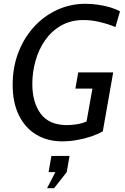

<svg xmlns="http://www.w3.org/2000/svg" viewBox="-20 -734 661 1016"><path d="M309 14Q231 14 172 -21.5Q113 -57 80 -124Q47 -191 47 -285Q47 -378 77 -456Q107 -534 160 -592Q213 -650 283 -682Q353 -714 432 -714Q464 -714 498.5 -709Q533 -704 563.5 -695Q594 -686 615 -674L591 -591Q555 -606 510 -617Q465 -628 422 -628Q355 -628 304 -599Q253 -570 219 -521.5Q185 -473 168 -412.5Q151 -352 151 -290Q151 -192 195.5 -132Q240 -72 335 -72Q355 -72 383.5 -76Q412 -80 438 -91L469 -265H379L394 -351H579L524 -39Q498 -24 462.5 -12Q427 0 387.5 7Q348 14 309 14ZM266 262H229L273 177H237L252 91H348L333 177Z"/></svg>

Font: Cabin VF Beta
Style: Italic
Weight: 400
Italic angle: -7°
Designer: Pablo Impallari
Foundry: Pablo Impallari. http://www.impallari.com Igino Marini. http://www.ikern.com
Version: Version 2.300